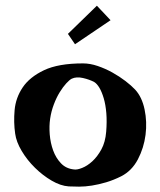

<svg xmlns="http://www.w3.org/2000/svg" viewBox="-20 -664 572 686"><path d="M276.4 -437.5Q301.8 -437.5 329.1 -428.2Q356.4 -418.9 381.8 -404.8Q407.2 -390.6 428.2 -374.5Q449.2 -358.4 462.9 -343.8Q487.3 -317.4 496.6 -272.9Q505.9 -228.5 500 -182.1Q494.1 -135.7 472.7 -94.7Q451.2 -53.7 413.1 -34.2Q385.7 -20.5 359.4 -12.7Q333 -4.9 308.6 -1Q284.2 2.9 262.7 2.9Q241.2 2.9 225.6 2Q196.3 0 164.6 -18.6Q132.8 -37.1 105 -64.5Q77.1 -91.8 57.6 -124.5Q38.1 -157.2 34.2 -186.5Q28.3 -226.6 32.2 -270.5Q36.1 -314.5 61 -351.6Q85.9 -388.7 137.2 -413.1Q188.5 -437.5 276.4 -437.5ZM244.1 -58.6Q254.9 -56.6 273.4 -64Q292 -71.3 310.1 -87.9Q328.1 -104.5 342.3 -130.4Q356.4 -156.2 359.4 -193.4Q362.3 -229.5 359.9 -259.8Q357.4 -290 350.6 -313Q343.8 -335.9 335 -350.6Q326.2 -365.2 316.4 -371.1Q299.8 -379.9 276.4 -385.3Q252.9 -390.6 236.3 -382.8Q228.5 -378.9 216.8 -366.2Q205.1 -353.5 193.4 -334.5Q181.6 -315.4 172.4 -291Q163.1 -266.6 159.2 -240.2Q155.3 -213.9 157.7 -183.6Q160.2 -153.3 169.9 -126.5Q179.7 -99.6 197.8 -80.6Q215.8 -61.5 244.1 -58.6ZM222.7 -543 326.2 -643.6 375 -591.8 248 -505.9Z"/></svg>

Font: Irish Grover
Style: Regular
Weight: 400
Designer: Squid
Foundry: Font Diner, Inc DBA Sideshow
Version: Version 1.001